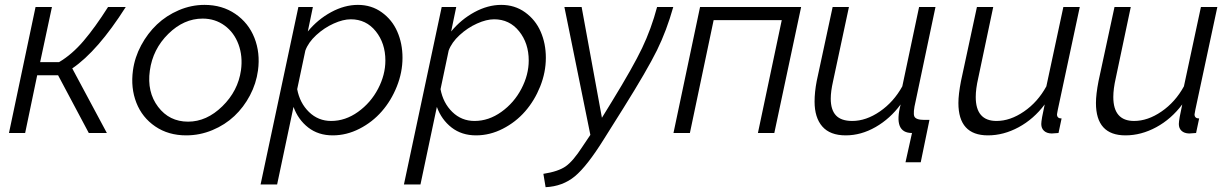

<svg xmlns="http://www.w3.org/2000/svg" viewBox="-20 -550 5084 794"><path d="M17.1 0 127 -521H194.8L146 -293H224.1Q277.8 -324.7 325.7 -380.9Q373.5 -437 426.8 -521H500Q384.3 -338.9 278.8 -267.1L421.9 0H347.2L220.2 -238.8H133.8L84 0Z M750 9.8Q676.3 9.8 622.1 -27.1Q567.9 -64 543.9 -125.2Q520 -186.5 529.8 -258.8Q537.1 -313 563.7 -362.5Q590.3 -412.1 629.2 -449Q668 -485.8 719.5 -507.8Q771 -529.8 825.7 -529.8Q898.9 -529.8 953.4 -492.4Q1007.8 -455.1 1032.2 -393.3Q1056.6 -331.5 1046.9 -258.8Q1039.6 -204.6 1013.7 -155.5Q987.8 -106.4 949.2 -70.1Q910.6 -33.7 858.6 -12Q806.6 9.8 750 9.8ZM757.8 -46.9Q834.5 -46.9 899.4 -110.4Q964.4 -173.8 976.6 -259.8Q984.4 -317.4 966.3 -366.5Q948.2 -415.5 908.9 -444.3Q869.6 -473.1 817.9 -473.1Q740.2 -473.1 676 -409.9Q611.8 -346.7 599.6 -257.8Q587.4 -169.4 633.8 -108.2Q680.2 -46.9 757.8 -46.9Z M1213.9 -521H1273.9L1252.9 -419.9Q1293.9 -469.7 1349.4 -499.8Q1404.8 -529.8 1460 -529.8Q1516.1 -529.8 1558.8 -499Q1601.6 -468.3 1623 -419.2Q1644.5 -370.1 1644.5 -311Q1644.5 -251 1621.1 -192.4Q1597.7 -133.8 1558.8 -89.4Q1520 -44.9 1466.6 -17.6Q1413.1 9.8 1356 9.8Q1296.4 9.8 1254.6 -22.7Q1212.9 -55.2 1193.8 -107.9L1126 212.9H1057.6ZM1573.7 -299.8Q1573.7 -371.1 1533.9 -420.7Q1494.1 -470.2 1430.7 -470.2Q1398.9 -470.2 1359.9 -452.6Q1320.8 -435.1 1287.8 -404.8Q1254.9 -374.5 1242.7 -340.8L1209 -181.2Q1219.7 -124 1257.8 -86.9Q1295.9 -49.8 1349.6 -49.8Q1408.2 -49.8 1460.7 -87.4Q1513.2 -125 1543.5 -182.9Q1573.7 -240.7 1573.7 -299.8Z M1806.6 -521H1866.7L1845.7 -419.9Q1886.7 -469.7 1942.1 -499.8Q1997.6 -529.8 2052.7 -529.8Q2108.9 -529.8 2151.6 -499Q2194.3 -468.3 2215.8 -419.2Q2237.3 -370.1 2237.3 -311Q2237.3 -251 2213.9 -192.4Q2190.4 -133.8 2151.6 -89.4Q2112.8 -44.9 2059.3 -17.6Q2005.9 9.8 1948.7 9.8Q1889.2 9.8 1847.4 -22.7Q1805.7 -55.2 1786.6 -107.9L1718.8 212.9H1650.4ZM2166.5 -299.8Q2166.5 -371.1 2126.7 -420.7Q2086.9 -470.2 2023.4 -470.2Q1991.7 -470.2 1952.6 -452.6Q1913.6 -435.1 1880.6 -404.8Q1847.7 -374.5 1835.4 -340.8L1801.8 -181.2Q1812.5 -124 1850.6 -86.9Q1888.7 -49.8 1942.4 -49.8Q2001 -49.8 2053.5 -87.4Q2106 -125 2136.2 -182.9Q2166.5 -240.7 2166.5 -299.8Z M2227.1 168.9Q2289.1 159.2 2319.6 137.7Q2350.1 116.2 2388.2 57.1L2421.4 7.8L2314 -521H2385.3L2469.2 -63L2510.3 -129.9Q2597.2 -271.5 2635.3 -351.1Q2673.3 -430.7 2697.3 -521H2764.2Q2736.8 -423.3 2696.8 -342Q2656.7 -260.7 2558.1 -103L2477.1 25.9Q2407.7 137.2 2357.4 179Q2307.1 220.7 2236.3 224.1Z M2765.1 0 2875 -521H3293L3182.1 0H3114.3L3212.9 -466.8H2931.2L2833 0Z M3724.6 121.1 3751.5 0Q3673.3 0 3704.6 -118.2Q3661.1 -59.1 3601.1 -24.7Q3541 9.8 3477.5 9.8Q3412.6 9.8 3380.6 -26.9Q3348.6 -63.5 3348.6 -129.9Q3348.6 -168.9 3357.4 -214.8L3423.3 -521H3490.7L3424.8 -212.9Q3415.5 -171.9 3415.5 -142.1Q3415.5 -95.7 3437 -72.8Q3458.5 -49.8 3504.4 -49.8Q3561.5 -49.8 3618.7 -89.1Q3675.8 -128.4 3711.4 -192.9L3780.8 -521H3848.6L3766.6 -131.8Q3754.9 -83 3761.2 -68.6Q3767.6 -54.2 3801.8 -54.2H3823.7L3787.6 121.1Z M3943.4 -124Q3943.4 -159.7 3954.1 -214.8L4020 -521H4087.4L4025.4 -227.1Q4015.1 -182.6 4015.1 -148.9Q4015.1 -49.8 4101.1 -49.8Q4157.7 -49.8 4214.6 -88.9Q4271.5 -127.9 4307.1 -192.9L4377.4 -521H4445.3L4354.5 -96.2Q4354 -92.3 4352.5 -85.4Q4351.1 -78.6 4351.1 -77.1Q4351.1 -60.1 4370.1 -60.1L4357.4 0Q4330.6 2 4329.1 2Q4308.6 1.5 4297.4 -9Q4286.1 -19.5 4286.1 -37.1Q4286.1 -54.7 4300.3 -118.2Q4254.9 -57.6 4192.6 -23.9Q4130.4 9.8 4065.4 9.8Q3943.4 9.8 3943.4 -124Z M4512.2 -124Q4512.2 -159.7 4522.9 -214.8L4588.9 -521H4656.2L4594.2 -227.1Q4584 -182.6 4584 -148.9Q4584 -49.8 4669.9 -49.8Q4726.6 -49.8 4783.4 -88.9Q4840.3 -127.9 4876 -192.9L4946.3 -521H5014.2L4923.3 -96.2Q4922.9 -92.3 4921.4 -85.4Q4919.9 -78.6 4919.9 -77.1Q4919.9 -60.1 4939 -60.1L4926.3 0Q4899.4 2 4897.9 2Q4877.4 1.5 4866.2 -9Q4855 -19.5 4855 -37.1Q4855 -54.7 4869.1 -118.2Q4823.7 -57.6 4761.5 -23.9Q4699.2 9.8 4634.3 9.8Q4512.2 9.8 4512.2 -124Z"/></svg>

Font: Rawline
Style: Italic
Weight: 400
Italic angle: -12°
Designer: Matt McInerney, Pablo Impallari, Rodrigo Fuenzalida
Foundry: Matt McInerney, Pablo Impallari, Rodrigo Fuenzalida
Version: Version 4.020;PS 004.020;hotconv 1.0.88;makeotf.lib2.5.64775